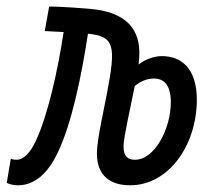

<svg xmlns="http://www.w3.org/2000/svg" viewBox="-31 -547 637 577"><path d="M359.9 9.8C476.1 9.8 558.6 -109.9 560.5 -242.7C562 -345.2 510.7 -378.4 455.1 -378.4C434.6 -378.4 406.7 -370.1 385.3 -353C401.4 -465.3 340.8 -511.7 238.8 -520.5C156.2 -527.3 124 -527.3 116.7 -527.3L103.5 -453.6C119.6 -452.6 139.2 -451.7 160.2 -450.7C142.6 -334 111.8 -196.3 75.2 -120.6C59.1 -86.9 39.6 -66.9 18.6 -66.9C9.8 -66.9 3.9 -68.8 1.5 -69.8L-10.7 2.4C-4.9 5.4 6.3 9.8 23.4 9.8C72.3 9.8 112.3 -24.9 142.1 -87.4C184.6 -175.8 213.4 -315.9 233.4 -445.8C313.5 -437.5 317.9 -410.2 290.5 -266.6C281.7 -218.8 260.7 -129.9 260.3 -86.9C259.8 -18.1 301.3 9.8 359.9 9.8ZM374 -288.6C391.1 -302.2 409.7 -311 431.6 -311C460.4 -311 482.4 -293 482.4 -239.7C482.4 -161.6 434.6 -66.9 374.5 -66.9C352.5 -66.9 339.4 -77.6 340.3 -109.4C341.3 -138.2 360.4 -219.7 374 -288.6Z"/></svg>

Font: Cascadia Mono SemiLight
Style: Italic
Weight: 350
Italic angle: -10°
Monospace: yes
Designer: Aaron Bell
Foundry: Saja Typeworks
Version: Version 2404.023